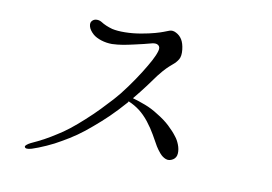

<svg xmlns="http://www.w3.org/2000/svg" viewBox="-67 -724 1133 799"><g transform="rotate(10 500.0 -324.0)"><path d="M110 -33Q135 -41 168.5 -56Q202 -71 225 -85Q259 -104 287.5 -124Q316 -144 346 -170Q377 -196 406 -224Q435 -252 471 -293Q471 -295 473 -297Q499 -286 520 -270Q541 -254 561 -229Q582 -202 595.5 -178Q609 -154 621 -133Q629 -120 640.5 -106.5Q652 -93 666.5 -87.5Q681 -82 697 -92Q711 -101 712 -119Q713 -137 705.5 -156Q698 -175 688 -187Q674 -206 651.5 -227Q629 -248 597 -267Q571 -284 542 -295Q513 -306 488 -313Q516 -347 536.5 -374.5Q557 -402 572 -423Q591 -447 602.5 -458.5Q614 -470 626 -480Q641 -492 649.5 -506.5Q658 -521 655 -548Q652 -574 642.5 -589.5Q633 -605 617 -613Q602 -621 588.5 -616Q575 -611 565 -607Q555 -603 532 -596.5Q509 -590 475 -584Q441 -578 408 -577.5Q375 -577 353 -582Q324 -590 304 -603Q294 -609 282.5 -608.5Q271 -608 264 -600Q256 -592 260 -576.5Q264 -561 282 -545Q295 -534 317 -527Q339 -520 363 -520Q387 -521 407.5 -524.5Q428 -528 454 -534Q480 -540 493 -543Q506 -546 520 -550Q542 -557 552.5 -549.5Q563 -542 558 -525Q553 -507 540.5 -483.5Q528 -460 508 -428Q488 -396 460.5 -358Q433 -320 410 -295Q387 -270 364 -246Q341 -222 309 -193Q249 -138 204 -111Q181 -96 156.5 -82.5Q132 -69 101 -55Q93 -51 86 -45.5Q79 -40 80 -36Q83 -25 110 -33Z"/></g></svg>

Font: Hannari
Style: Regular
Weight: 400
Version: Version 1.12